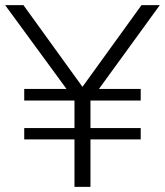

<svg xmlns="http://www.w3.org/2000/svg" viewBox="-20 -725 640 745"><path d="M269 0V-184H74V-228H269V-335H74V-380H238L0 -705H71L300 -388L529 -705H600L364 -380H526V-335H331V-228H526V-184H331V0Z"/></svg>

Font: Winston Light
Style: Regular
Weight: 300
Designer: Original fonts by Vernon Adams / Changes by Cristiano Sobral
Foundry: Original fonts by Vernon Adams / Changes by Cristiano Sobral
Version: Version 2.503;July 17, 2020;FontCreator 13.0.0.2655 64-bit